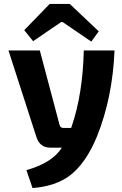

<svg xmlns="http://www.w3.org/2000/svg" viewBox="-20 -749 618 974"><path d="M103 -596 232 -729H334L481 -590L443 -538L298 -637H290L148 -540ZM561 -493Q551 -253 472 -57Q416 79 335 141Q262 196 145 205L114 114Q244 78 294 0H235Q184 0 166 -50L23 -493H182L282 -116Q286 -100 301 -100H341L344 -109Q400 -273 405 -493Z"/></svg>

Font: Taylor Sans Bold LRS
Style: Bold
Weight: 700
Italic angle: -8°
Designer: Natanael Gama
Version: Version 1.001 September 8, 2015